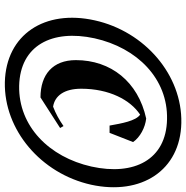

<svg xmlns="http://www.w3.org/2000/svg" viewBox="-8 -746 768 792"><g transform="rotate(90 376.0 -350.0)"><path d="M319 14C516 18 696 -135 742 -342C787 -549 683 -710 487 -714C290 -718 110 -564 64 -357C18 -151 122 9 319 14ZM334 -45C167 -49 100 -181 138 -356C177 -532 305 -659 472 -655C639 -652 706 -519 667 -343C628 -169 501 -42 334 -45ZM382 -133 508 -214 500 -228C474 -210 449 -196 420 -185C375 -192 346 -231 346 -301C346 -416 392 -504 453 -544C479 -526 489 -468 498 -418H528L566 -515C546 -544 506 -565 469 -569C317 -536 228 -423 228 -279C228 -184 287 -133 382 -133Z"/></g></svg>

Font: Mazius Display Extra Italic
Style: Bold
Weight: 700
Italic angle: -17°
Designer: Alberto Casagrande & Collletttivo
Foundry: Collletttivo
Version: Version 2.000;Glyphs 3.2 (3217)